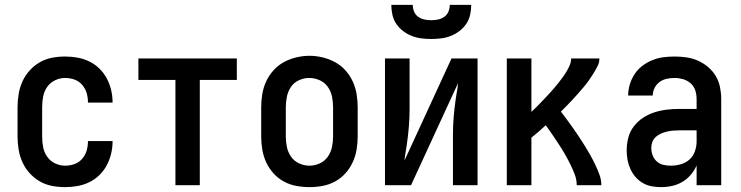

<svg xmlns="http://www.w3.org/2000/svg" viewBox="-20 -760 3040 788"><path d="M247 8Q220 8 193.5 3Q167 -2 143.5 -15.5Q120 -29 101.5 -49.5Q83 -70 72 -94.5Q61 -119 56.5 -146Q52 -173 52 -200V-320Q52 -347 56.5 -374Q61 -401 72 -425.5Q83 -450 101.5 -470.5Q120 -491 143.5 -504.5Q167 -518 193.5 -523Q220 -528 247 -528Q273 -528 298 -523.5Q323 -519 346 -508Q369 -497 387.5 -479Q406 -461 418 -438.5Q430 -416 436 -391Q442 -366 442 -341Q442 -341 442 -340.5Q442 -340 442 -339H341Q341 -339 341 -339.5Q341 -340 341 -340Q341 -360 335.5 -378.5Q330 -397 317 -412Q304 -427 285.5 -433.5Q267 -440 247 -440Q226 -440 206 -430.5Q186 -421 173.5 -403Q161 -385 157 -363.5Q153 -342 153 -320V-200Q153 -178 157 -156.5Q161 -135 173.5 -117Q186 -99 206 -89.5Q226 -80 247 -80Q267 -80 285.5 -86.5Q304 -93 317 -108Q330 -123 335.5 -141.5Q341 -160 341 -180Q341 -180 341 -180.5Q341 -181 341 -181H442Q442 -180 442 -179.5Q442 -179 442 -179Q442 -154 436 -129Q430 -104 418 -81.5Q406 -59 387.5 -41Q369 -23 346 -12Q323 -1 298 3.5Q273 8 247 8Z M700 0V-432H548V-520H952V-432H800V0Z M1250 8Q1223 8 1196 3Q1169 -2 1145 -15Q1121 -28 1102.5 -48.5Q1084 -69 1072.5 -94Q1061 -119 1056.5 -146Q1052 -173 1052 -200V-320Q1052 -347 1056.5 -374Q1061 -401 1072.5 -426Q1084 -451 1102.5 -471.5Q1121 -492 1145 -505Q1169 -518 1196 -524.5Q1223 -531 1250 -531Q1277 -531 1304 -524.5Q1331 -518 1355 -505Q1379 -492 1397.5 -471.5Q1416 -451 1427.5 -426Q1439 -401 1443.5 -374Q1448 -347 1448 -320V-200Q1448 -173 1443.5 -146Q1439 -119 1427.5 -94Q1416 -69 1397.5 -48.5Q1379 -28 1355 -15Q1331 -2 1304 3Q1277 8 1250 8ZM1250 -80Q1272 -80 1292.5 -89.5Q1313 -99 1325.5 -117Q1338 -135 1342.5 -156.5Q1347 -178 1347 -200V-320Q1347 -342 1342.5 -364Q1338 -386 1325 -404Q1312 -422 1291.5 -431Q1271 -440 1249 -440Q1227 -440 1206.5 -430.5Q1186 -421 1174 -403Q1162 -385 1157.5 -363.5Q1153 -342 1153 -320V-200Q1153 -178 1157.5 -156.5Q1162 -135 1174.5 -117Q1187 -99 1207.5 -89.5Q1228 -80 1250 -80Z M1560 0V-520H1661V-312Q1661 -276 1658 -240Q1655 -204 1650 -169L1646 -143Q1644 -133 1642.5 -122.5Q1641 -112 1640 -101L1833 -520H1940V0H1839V-208Q1839 -244 1842 -280Q1845 -316 1850 -351L1854 -377Q1856 -387 1857.5 -397.5Q1859 -408 1860 -419L1667 0ZM1750 -600Q1730 -600 1709.5 -602.5Q1689 -605 1670 -612.5Q1651 -620 1634.5 -632.5Q1618 -645 1606.5 -662Q1595 -679 1590.5 -699.5Q1586 -720 1586 -740H1674Q1674 -726 1679.5 -712.5Q1685 -699 1696.5 -691Q1708 -683 1722 -680Q1736 -677 1750 -677Q1764 -677 1778 -680Q1792 -683 1803.5 -691Q1815 -699 1820.5 -712.5Q1826 -726 1826 -740H1914Q1914 -720 1909.5 -699.5Q1905 -679 1893.5 -662Q1882 -645 1865.5 -632.5Q1849 -620 1830 -612.5Q1811 -605 1790.5 -602.5Q1770 -600 1750 -600Z M2060 0V-520H2161V-301Q2171 -310 2181 -320Q2191 -330 2200.5 -340Q2210 -350 2219.5 -360Q2229 -370 2238.5 -380.5Q2248 -391 2257 -401.5Q2266 -412 2274.5 -423Q2283 -434 2291 -445Q2299 -456 2306 -468Q2313 -480 2318.5 -493Q2324 -506 2324 -520H2440Q2440 -503 2432 -487.5Q2424 -472 2415 -457.5Q2406 -443 2396 -429Q2386 -415 2375 -402Q2364 -389 2352.5 -376Q2341 -363 2329.5 -350.5Q2318 -338 2306 -326Q2294 -314 2282 -302Q2295 -285 2308 -267.5Q2321 -250 2333.5 -232Q2346 -214 2358 -196Q2370 -178 2381.5 -159.5Q2393 -141 2403.5 -122Q2414 -103 2423.5 -83Q2433 -63 2440.5 -42.5Q2448 -22 2448 0H2347Q2347 -23 2338.5 -45Q2330 -67 2319.5 -88Q2309 -109 2297.5 -129Q2286 -149 2273 -168.5Q2260 -188 2247 -207.5Q2234 -227 2220 -246Q2206 -233 2191 -220Q2176 -207 2161 -195V0Z M2693 8Q2674 8 2654.5 4.5Q2635 1 2618 -9Q2601 -19 2588 -34Q2575 -49 2567 -67Q2559 -85 2555.5 -104Q2552 -123 2552 -143Q2552 -169 2558.5 -194.5Q2565 -220 2581 -241Q2597 -262 2619 -276.5Q2641 -291 2666 -299Q2691 -307 2717 -310Q2743 -313 2769 -313H2839V-354Q2839 -372 2833.5 -389Q2828 -406 2814.5 -418Q2801 -430 2783.5 -435Q2766 -440 2749 -440Q2732 -440 2716 -436.5Q2700 -433 2687 -423.5Q2674 -414 2666.5 -399Q2659 -384 2659 -368Q2659 -368 2659 -368Q2659 -368 2659 -368H2558Q2558 -368 2558 -368Q2558 -368 2558 -368Q2558 -391 2565 -414Q2572 -437 2585 -456.5Q2598 -476 2616.5 -490Q2635 -504 2657 -513Q2679 -522 2702 -525Q2725 -528 2749 -528Q2773 -528 2797.5 -524.5Q2822 -521 2844.5 -511Q2867 -501 2886 -485Q2905 -469 2917.5 -448Q2930 -427 2935 -402.5Q2940 -378 2940 -354V0H2839V-81Q2830 -60 2815 -42.5Q2800 -25 2780.5 -13.5Q2761 -2 2738.5 3Q2716 8 2693 8ZM2733 -80Q2754 -80 2774.5 -86Q2795 -92 2810 -105.5Q2825 -119 2832 -139Q2839 -159 2839 -180V-225H2769Q2756 -225 2743 -224Q2730 -223 2717.5 -220Q2705 -217 2693.5 -212Q2682 -207 2672 -198.5Q2662 -190 2657.5 -178Q2653 -166 2653 -153Q2653 -137 2658.5 -122.5Q2664 -108 2675.5 -97.5Q2687 -87 2702.5 -83.5Q2718 -80 2733 -80Z"/></svg>

Font: Zed Sans Semibold
Style: Regular
Weight: 600
Designer: Belleve Invis
Foundry: Belleve Invis
Version: Version 1.0.0; ttfautohint (v1.8.4)